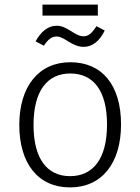

<svg xmlns="http://www.w3.org/2000/svg" viewBox="-20 -805 611 836"><path d="M406 -737V-785H165V-737ZM344 -601C380 -601 412 -623 436 -672L400 -691C380 -660 365 -647 344 -647C305 -647 274 -693 227 -693C187 -693 157 -665 135 -625L171 -606C189 -633 204 -646 227 -646C261 -646 293 -601 344 -601ZM286 -534C149 -534 64 -429 64 -261C64 -93 146 11 285 11C423 11 507 -94 507 -263C507 -434 425 -534 286 -534ZM286 -485C387 -485 446 -410 446 -263C446 -113 385 -38 285 -38C185 -38 126 -114 126 -261C126 -411 187 -485 286 -485Z"/></svg>

Font: FiraGO Light
Style: Regular
Weight: 300
Designer: bBox Type
Foundry: bBox Type GmbH
Version: Version 1.001;PS 001.001;hotconv 1.0.88;makeotf.lib2.5.64775